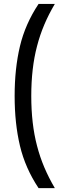

<svg xmlns="http://www.w3.org/2000/svg" viewBox="-20 -840 360 980"><path d="M54.7 -350.1Q54.7 -490.2 81.8 -604Q108.9 -717.8 176.8 -819.8H259.8Q228.5 -767.1 206.1 -714.1Q183.6 -661.1 168.9 -604Q139.6 -492.7 139.6 -350.1Q139.6 -207 168.9 -96.2Q183.6 -39.1 206.1 13.9Q228.5 66.9 259.8 120.1H176.8Q108.9 18.1 81.8 -95.9Q54.7 -210 54.7 -350.1Z"/></svg>

Font: Moulpali
Style: Regular
Weight: 400
Designer: Danh Hong
Version: Version 8.002; ttfautohint (v1.8.3)